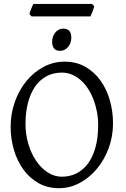

<svg xmlns="http://www.w3.org/2000/svg" viewBox="-20 -944 640 978"><path d="M480 -307.1Q480 -340.8 473.9 -373.8Q467.8 -406.7 456.5 -436.3Q445.3 -465.8 429 -491.2Q412.6 -516.6 392.1 -534.9Q371.6 -553.2 347.2 -563.7Q322.8 -574.2 294.9 -574.2Q251.5 -574.2 217 -555.7Q182.6 -537.1 158.9 -503.2Q135.3 -469.2 122.6 -420.9Q109.9 -372.6 109.9 -313Q109.9 -258.3 124.8 -209.5Q139.6 -160.6 164.8 -123.8Q189.9 -86.9 223.6 -65.4Q257.3 -43.9 294.9 -43.9Q335.4 -43.9 369.4 -60.8Q403.3 -77.6 428 -110.8Q452.6 -144 466.3 -193.4Q480 -242.7 480 -307.1ZM555.7 -315.9Q555.7 -249.5 533.7 -189.7Q511.7 -129.9 473.9 -84.5Q436 -39.1 386.2 -12.2Q336.4 14.6 280.8 14.6Q222.2 14.6 176.3 -11.2Q130.4 -37.1 98.9 -80.6Q67.4 -124 50.8 -180.7Q34.2 -237.3 34.2 -298.8Q34.2 -365.2 55.7 -425.3Q77.1 -485.4 114.3 -530.8Q151.4 -576.2 201.4 -603Q251.5 -629.9 309.1 -629.9Q369.6 -629.9 415.5 -603.3Q461.4 -576.7 492.7 -532.7Q523.9 -488.8 539.8 -432.1Q555.7 -375.5 555.7 -315.9ZM440.9 -860.4H140.6L129.9 -872.6Q130.9 -877.9 133.3 -884.8Q135.7 -891.6 138.7 -898.7Q141.6 -905.8 144.5 -912.4Q147.5 -918.9 149.9 -923.8H449.2L460 -912.1Q459 -906.7 456.5 -899.7Q454.1 -892.6 451.2 -885.5Q448.2 -878.4 445.6 -871.6Q442.9 -864.7 440.9 -860.4ZM343.3 -752Q343.3 -738.3 338.9 -726.1Q334.5 -713.9 326.9 -704.8Q319.3 -695.8 309.1 -690.4Q298.8 -685.1 286.6 -685.1Q264.6 -685.1 255.1 -697.3Q245.6 -709.5 245.6 -731.9Q245.6 -745.6 250 -757.8Q254.4 -770 262.2 -779.1Q270 -788.1 280 -793.2Q290 -798.3 301.8 -798.3Q343.3 -798.3 343.3 -752Z"/></svg>

Font: Akkhara
Style: Regular
Weight: 400
Designer: J. Victor Gaultney
Version: Version 1.00 June 13, 2006, initial release